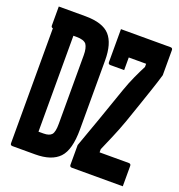

<svg xmlns="http://www.w3.org/2000/svg" viewBox="-127 -807 854 914"><g transform="rotate(20 300.0 -350.0)"><path d="M150 -700Q239 -700 275 -660Q311 -620 311 -534V-184Q311 -81 272.5 -40.5Q234 0 151 0H36Q25 0 25 -11V-593Q16 -594 16 -604V-700ZM595 0H337Q326 0 326 -11V-111Q350 -178 379.5 -260.5Q409 -343 439 -431Q453 -471 469 -506Q485 -541 500 -570V-586H412V-522H342Q331 -522 331 -533V-700H582Q593 -700 593 -689V-562Q581 -521 567.5 -481.5Q554 -442 539 -397.5Q524 -353 504 -296Q486 -246 468.5 -205.5Q451 -165 436 -130V-114H584Q595 -114 595 -103ZM129 -107H154Q184 -107 195.5 -120.5Q207 -134 207 -175V-523Q207 -559 195 -577Q182 -593 145 -593H129Z"/></g></svg>

Font: Recursive Mn Lnr St SmB
Style: Regular
Weight: 600
Monospace: yes
Version: Version 1.079;hotconv 1.0.112;makeotfexe 2.5.65598; ttfautoh